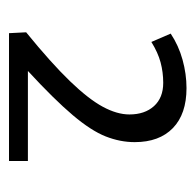

<svg xmlns="http://www.w3.org/2000/svg" viewBox="-24 -790 444 437"><g transform="rotate(90 198.5 -572.0)"><path d="M56 -370 54 -409Q124 -466 165 -508.5Q206 -551 223.5 -583.5Q241 -616 241 -644Q241 -679 222 -700Q203 -721 169 -721Q145 -721 122.5 -715Q100 -709 76 -694L57 -738Q84 -756 116.5 -765Q149 -774 181 -774Q240 -774 272 -743Q304 -712 304 -656Q304 -623 291 -590Q278 -557 242.5 -515Q207 -473 142 -413H347V-370Z"/></g></svg>

Font: Georama
Style: Regular
Weight: 400
Designer: Jean-Baptiste Levee
Foundry: Production Type
Version: Version 1.000